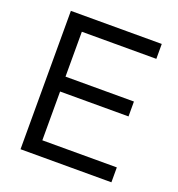

<svg xmlns="http://www.w3.org/2000/svg" viewBox="-125 -783 823 887"><g transform="rotate(20 287.0 -340.0)"><path d="M73.2 0V-680.2H520V-606.9H153.8V-386.2H490.2V-313H153.8V-73.2H520V0Z"/></g></svg>

Font: TASA Orbiter Deck
Style: Regular
Weight: 400
Designer: Weizhong Zhang
Version: Version 1.000;Glyphs 3.1.2 (3151)